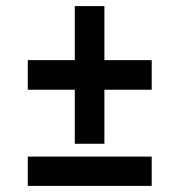

<svg xmlns="http://www.w3.org/2000/svg" viewBox="-20 -609 589 629"><path d="M225 -138V-315H71V-412H225V-589H322V-412H477V-315H322V-138ZM71 0V-96H477V0Z"/></svg>

Font: Archivo Narrow SemiBold
Style: Regular
Weight: 600
Designer: Hector Gatti
Foundry: Omnibus-Type
Version: Version 3.002